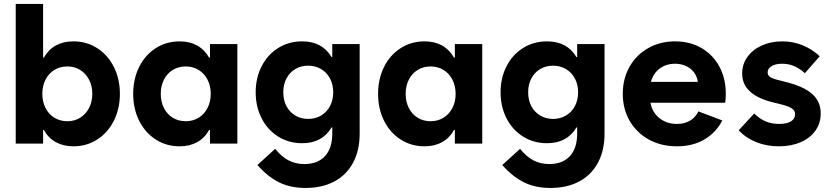

<svg xmlns="http://www.w3.org/2000/svg" viewBox="-20 -727 4208 972"><path d="M59.6 -707H198.2V-435.5H202.1Q249.5 -517.6 351.6 -517.6Q418.9 -517.6 472.7 -482.9Q526.4 -448.2 556.6 -387.7Q586.9 -327.1 586.9 -252Q586.9 -176.8 556.6 -116.2Q526.4 -55.7 472.7 -21Q418.9 13.7 351.6 13.7Q301.3 13.7 263.2 -7.1Q225.1 -27.8 201.7 -69.3H198.2V0H59.6ZM447.3 -252Q447.3 -292 430.9 -323.5Q414.6 -355 386 -372.8Q357.4 -390.6 321.3 -390.6Q284.2 -390.6 255.4 -373Q226.6 -355.5 210.4 -323.7Q194.3 -292 194.3 -252Q194.3 -211.9 210.4 -180.2Q226.6 -148.4 255.4 -130.9Q284.2 -113.3 321.3 -113.3Q357.4 -113.3 386 -131.1Q414.6 -148.9 430.9 -180.4Q447.3 -211.9 447.3 -252Z M1046.9 -252Q1046.9 -292 1030.5 -323.7Q1014.2 -355.5 985.4 -373Q956.5 -390.6 919.9 -390.6Q883.3 -390.6 854.5 -372.8Q825.7 -355 809.8 -323.5Q793.9 -292 793.9 -252Q793.9 -211.9 809.8 -180.4Q825.7 -148.9 854.5 -131.1Q883.3 -113.3 919.9 -113.3Q956.5 -113.3 985.4 -130.9Q1014.2 -148.4 1030.5 -180.2Q1046.9 -211.9 1046.9 -252ZM1043 0V-69.3H1039.1Q1015.6 -27.8 977.8 -7.1Q939.9 13.7 889.6 13.7Q821.8 13.7 768.1 -21Q714.4 -55.7 684.3 -116.2Q654.3 -176.8 654.3 -252Q654.3 -327.1 684.3 -387.7Q714.4 -448.2 768.1 -482.9Q821.8 -517.6 889.6 -517.6Q990.7 -517.6 1038.6 -435.5H1043V-503.9H1181.6V0Z M1667 -259.8Q1667 -298.8 1650.6 -329.6Q1634.3 -360.4 1605.5 -377.4Q1576.7 -394.5 1540 -394.5Q1503.4 -394.5 1474.6 -377.2Q1445.8 -359.9 1429.9 -329.3Q1414.1 -298.8 1414.1 -259.8Q1414.1 -220.7 1429.9 -190.2Q1445.8 -159.7 1474.6 -142.3Q1503.4 -125 1540 -125Q1576.7 -125 1605.5 -142.1Q1634.3 -159.2 1650.6 -189.9Q1667 -220.7 1667 -259.8ZM1283.2 108.4 1373 26.4Q1405.8 66.9 1441.2 85.2Q1476.6 103.5 1520.5 103.5Q1588.4 103.5 1625.2 63.5Q1662.1 23.4 1662.1 -50.8V-82H1658.7Q1611.3 -2 1509.8 -2Q1441.9 -2 1388.2 -35.6Q1334.5 -69.3 1304.4 -128.2Q1274.4 -187 1274.4 -259.8Q1274.4 -332.5 1304.4 -391.4Q1334.5 -450.2 1388.2 -483.9Q1441.9 -517.6 1509.8 -517.6Q1610.8 -517.6 1658.2 -438.5H1662.1V-503.9H1800.8V-50.8Q1800.8 34.2 1767.6 96.4Q1734.4 158.7 1672.4 191.7Q1610.4 224.6 1526.4 224.6Q1451.2 224.6 1393.3 196.3Q1335.4 168 1283.2 108.4Z M2286.6 -252Q2286.6 -292 2270.3 -323.7Q2253.9 -355.5 2225.1 -373Q2196.3 -390.6 2159.7 -390.6Q2123 -390.6 2094.2 -372.8Q2065.4 -355 2049.6 -323.5Q2033.7 -292 2033.7 -252Q2033.7 -211.9 2049.6 -180.4Q2065.4 -148.9 2094.2 -131.1Q2123 -113.3 2159.7 -113.3Q2196.3 -113.3 2225.1 -130.9Q2253.9 -148.4 2270.3 -180.2Q2286.6 -211.9 2286.6 -252ZM2282.7 0V-69.3H2278.8Q2255.4 -27.8 2217.5 -7.1Q2179.7 13.7 2129.4 13.7Q2061.5 13.7 2007.8 -21Q1954.1 -55.7 1924.1 -116.2Q1894 -176.8 1894 -252Q1894 -327.1 1924.1 -387.7Q1954.1 -448.2 2007.8 -482.9Q2061.5 -517.6 2129.4 -517.6Q2230.5 -517.6 2278.3 -435.5H2282.7V-503.9H2421.4V0Z M2906.7 -259.8Q2906.7 -298.8 2890.4 -329.6Q2874 -360.4 2845.2 -377.4Q2816.4 -394.5 2779.8 -394.5Q2743.2 -394.5 2714.4 -377.2Q2685.5 -359.9 2669.7 -329.3Q2653.8 -298.8 2653.8 -259.8Q2653.8 -220.7 2669.7 -190.2Q2685.5 -159.7 2714.4 -142.3Q2743.2 -125 2779.8 -125Q2816.4 -125 2845.2 -142.1Q2874 -159.2 2890.4 -189.9Q2906.7 -220.7 2906.7 -259.8ZM2522.9 108.4 2612.8 26.4Q2645.5 66.9 2680.9 85.2Q2716.3 103.5 2760.3 103.5Q2828.1 103.5 2865 63.5Q2901.9 23.4 2901.9 -50.8V-82H2898.4Q2851.1 -2 2749.5 -2Q2681.6 -2 2627.9 -35.6Q2574.2 -69.3 2544.2 -128.2Q2514.2 -187 2514.2 -259.8Q2514.2 -332.5 2544.2 -391.4Q2574.2 -450.2 2627.9 -483.9Q2681.6 -517.6 2749.5 -517.6Q2850.6 -517.6 2897.9 -438.5H2901.9V-503.9H3040.5V-50.8Q3040.5 34.2 3007.3 96.4Q2974.1 158.7 2912.1 191.7Q2850.1 224.6 2766.1 224.6Q2690.9 224.6 2633.1 196.3Q2575.2 168 2522.9 108.4Z M3132.8 -252Q3132.8 -328.6 3167.2 -389.2Q3201.7 -449.7 3262 -483.6Q3322.3 -517.6 3397.5 -517.6Q3472.7 -517.6 3531 -483.9Q3589.4 -450.2 3621.8 -389.9Q3654.3 -329.6 3654.3 -252.9Q3654.3 -229 3651.4 -207H3272.9Q3281.7 -158.2 3318.4 -128.9Q3355 -99.6 3407.2 -99.6Q3445.8 -99.6 3473.4 -116.2Q3501 -132.8 3515.6 -163.1L3636.7 -117.2Q3605 -55.7 3546.1 -21Q3487.3 13.7 3407.2 13.7Q3326.7 13.7 3264.4 -20.8Q3202.1 -55.2 3167.5 -115.7Q3132.8 -176.3 3132.8 -252ZM3512.7 -312.5Q3509.3 -338.9 3494.1 -359.6Q3479 -380.4 3453.9 -392.3Q3428.7 -404.3 3397.5 -404.3Q3352.1 -404.3 3319.3 -379.6Q3286.6 -355 3275.4 -312.5Z M3719.7 -67.4 3797.9 -152.3Q3828.1 -124 3857.7 -111.8Q3887.2 -99.6 3924.8 -99.6Q3963.4 -99.6 3984.1 -112.5Q4004.9 -125.5 4004.9 -148.4Q4004.9 -161.6 3997.6 -170.4Q3990.2 -179.2 3973.4 -186.3Q3956.5 -193.4 3924.8 -201.2L3900.4 -207Q3736.3 -245.1 3737.3 -355.5Q3737.3 -401.9 3763.7 -438.7Q3790 -475.6 3836.4 -496.6Q3882.8 -517.6 3940.4 -517.6Q3993.7 -517.6 4042 -498.3Q4090.3 -479 4129.9 -442.4L4054.7 -356.4Q4027.8 -380.9 4000 -392.6Q3972.2 -404.3 3939.5 -404.3Q3906.2 -404.3 3886.2 -392.3Q3866.2 -380.4 3866.2 -360.4Q3866.2 -345.2 3879.9 -336.4Q3893.6 -327.6 3929.7 -319.3L3956.1 -312.5Q4048.3 -290 4091.8 -251.2Q4135.3 -212.4 4134.8 -152.3Q4134.8 -104 4108.4 -66.2Q4082 -28.3 4033.7 -7.3Q3985.4 13.7 3922.9 13.7Q3861.3 13.7 3808.6 -7.3Q3755.9 -28.3 3719.7 -67.4Z"/></svg>

Font: Wanted Sans
Style: Bold
Weight: 700
Designer: Original Design by Kil Hyung-jin and Kang Hanbin, Wanted Lab, Inc; Hangeul from Source Han Sans by Jang Soo-young and Ka
Foundry: Wanted Lab, Inc.
Version: Version 1.000